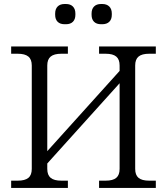

<svg xmlns="http://www.w3.org/2000/svg" viewBox="-20 -930 826 950"><path d="M213.9 -94.2Q213.9 -64 230.7 -50Q247.6 -36.1 283.2 -36.1H315.9V0H35.2V-36.1H67.9Q103.5 -36.1 120.4 -50Q137.2 -64 137.2 -94.2V-606Q137.2 -636.2 120.4 -650.1Q103.5 -664.1 67.9 -664.1H35.2V-700.2H315.9V-664.1H283.2Q247.6 -664.1 230.7 -650.1Q213.9 -636.2 213.9 -606V-182.1L571.8 -579.1V-606Q571.8 -636.2 555.2 -650.1Q538.6 -664.1 502.9 -664.1H470.2V-700.2H751V-664.1H717.8Q682.1 -664.1 665.5 -650.1Q648.9 -636.2 648.9 -606V-94.2Q648.9 -64 665.5 -50Q682.1 -36.1 717.8 -36.1H751V0H470.2V-36.1H502.9Q538.6 -36.1 555.2 -50Q571.8 -64 571.8 -94.2V-518.1L213.9 -121.1ZM252.9 -856.9V-862.8Q252.9 -885.3 265.1 -897.7Q277.3 -910.2 299.8 -910.2H306.2Q328.6 -910.2 340.8 -897.7Q353 -885.3 353 -862.8V-856.9Q353 -834.5 340.8 -822.3Q328.6 -810.1 306.2 -810.1H299.8Q277.3 -810.1 265.1 -822.3Q252.9 -834.5 252.9 -856.9ZM433.1 -856.9V-862.8Q433.1 -885.3 445.3 -897.7Q457.5 -910.2 480 -910.2H485.8Q508.3 -910.2 520.8 -897.7Q533.2 -885.3 533.2 -862.8V-856.9Q533.2 -834.5 520.8 -822.3Q508.3 -810.1 485.8 -810.1H480Q457.5 -810.1 445.3 -822.3Q433.1 -834.5 433.1 -856.9Z"/></svg>

Font: LT Superior Serif
Style: Regular
Weight: 400
Designer: Daniel Lyons
Foundry: LyonsType
Version: Version 2.120;FEAKit 1.0